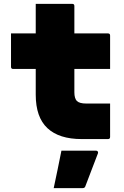

<svg xmlns="http://www.w3.org/2000/svg" viewBox="-20 -720 640 994"><path d="M37 -547H165V-700H354Q365 -700 365 -689V-547H539Q550 -547 550 -536V-363H365V-242Q365 -211 378 -197Q392 -184 426 -184H550V-11Q550 0 539 0H403Q286 0 225.5 -56.5Q165 -113 165 -230V-363H48Q37 -363 37 -374ZM298 60H477Q483 60 486 64Q489 68 487 74Q470 120 455 157.5Q440 195 422 244Q421 248 417.5 251Q414 254 407 254H258Q269 201 278.5 156.5Q288 112 298 60Z"/></svg>

Font: Recursive Mn Lnr St Blk
Style: Regular
Weight: 900
Monospace: yes
Version: Version 1.079;hotconv 1.0.112;makeotfexe 2.5.65598; ttfautoh